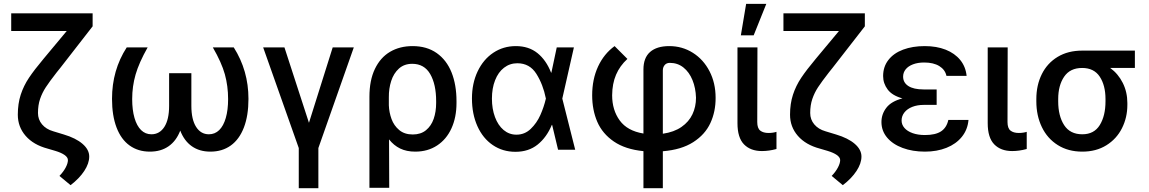

<svg xmlns="http://www.w3.org/2000/svg" viewBox="-20 -776 5953 995"><path d="M460 -639.6 293 -424.8Q278.3 -405.8 273.4 -400.4Q235.8 -352.1 217.3 -323.7Q198.7 -295.4 187.7 -263.2Q176.8 -231 176.8 -190.4Q176.8 -156.7 197.8 -131.6Q218.8 -106.4 255.9 -95.7L310.5 -79.1Q373 -60.5 407.7 -30.5Q442.4 -0.5 442.4 35.2Q442.4 70.8 416.7 109.9Q391.1 148.9 345.7 183.6L288.1 135.7Q309.1 113.8 320.6 91.8Q332 69.8 332 53.7Q332 39.6 314.7 27.3Q297.4 15.1 266.6 5.9L226.6 -5.9Q153.3 -25.4 112.8 -72Q72.3 -118.7 72.3 -181.6Q72.3 -238.8 87.4 -285.2Q102.5 -331.5 130.1 -372.8Q157.7 -414.1 206.1 -471.7L325.7 -615.2H38.1V-707H460Z M665 -262.7Q665 -206.1 677 -164.8Q689 -123.5 711.2 -101.8Q733.4 -80.1 764.6 -80.1Q807.1 -80.1 831.8 -118.4Q856.4 -156.7 856.4 -227.5V-396.5H971.7V-227.5Q971.7 -157.2 996.1 -118.7Q1020.5 -80.1 1062.5 -80.1Q1093.8 -80.1 1116 -101.8Q1138.2 -123.5 1150.1 -164.8Q1162.1 -206.1 1162.1 -262.7Q1162.1 -330.1 1145.3 -390.9Q1128.4 -451.7 1083 -530.3H1191.4Q1267.6 -410.2 1267.6 -263.7Q1267.6 -176.8 1243.9 -115.2Q1220.2 -53.7 1176 -22Q1131.8 9.8 1070.3 9.8Q1013.7 9.8 974.1 -18.1Q934.6 -45.9 914.1 -99.1Q893.6 -45.9 853.8 -18.1Q814 9.8 756.8 9.8Q695.8 9.8 651.6 -22Q607.4 -53.7 584 -115.2Q560.5 -176.8 560.5 -263.7Q560.5 -412.6 636.7 -530.3H745.1Q700.2 -450.7 682.6 -389.6Q665 -328.6 665 -262.7Z M1454.1 -530.3 1581.1 -139.6 1704.1 -530.3H1813.5L1629.9 -8.8V199.2H1528.3V-8.8L1343.8 -530.3Z M2118.2 -537.1Q2191.9 -537.1 2243.2 -501Q2294.4 -464.8 2320.1 -400.6Q2345.7 -336.4 2345.7 -252V-242.2Q2345.7 -168 2319.6 -110.8Q2293.5 -53.7 2245.1 -22Q2196.8 9.8 2131.8 9.8Q2086.9 9.8 2053.7 -6.3Q2020.5 -22.5 1996.1 -53.7L1997.1 197.3H1894.5V-274.4Q1894.5 -359.9 1922.9 -418.9Q1951.2 -478 2001.5 -507.6Q2051.8 -537.1 2118.2 -537.1ZM1995.1 -230Q1996.6 -193.4 2009 -159.2Q2021.5 -125 2048.8 -102.1Q2076.2 -79.1 2119.1 -79.1Q2160.6 -79.1 2187.7 -101.3Q2214.8 -123.5 2227.5 -160.2Q2240.2 -196.8 2240.2 -242.2V-252Q2240.2 -338.9 2209.5 -392.1Q2178.7 -445.3 2116.2 -445.3Q2074.7 -445.3 2047.4 -420.7Q2020 -396 2007.3 -356.4Q1994.6 -316.9 1995.1 -271.5Z M2425.8 -265.6Q2425.8 -344.2 2455.3 -406.2Q2484.9 -468.3 2536.6 -502.7Q2588.4 -537.1 2653.3 -537.1Q2720.2 -537.1 2765.4 -500.7Q2810.5 -464.4 2835.9 -399.4H2837.4L2865.2 -530.3H2954.1L2894 -265.1L2960.9 0H2872.1L2841.3 -128.9H2839.8Q2813 -64.5 2766.4 -26.9Q2719.7 10.7 2651.4 10.7Q2585 10.7 2533.7 -24.2Q2482.4 -59.1 2454.1 -122.1Q2425.8 -185.1 2425.8 -265.6ZM2656.2 -78.1Q2699.2 -78.1 2730.5 -108.2Q2761.7 -138.2 2780.3 -179.9Q2798.8 -221.7 2808.6 -263.7L2809.1 -265.1L2808.6 -266.6Q2794.4 -337.9 2759.8 -393.1Q2725.1 -448.2 2661.1 -448.2Q2622.1 -448.2 2592 -425Q2562 -401.9 2545.7 -360.1Q2529.3 -318.4 2529.3 -264.6Q2529.3 -211.9 2545.2 -169.2Q2561 -126.5 2589.8 -102.3Q2618.7 -78.1 2656.2 -78.1Z M3448.2 -537.1Q3515.6 -537.1 3570.6 -502.4Q3625.5 -467.8 3657 -406.7Q3688.5 -345.7 3688.5 -269.5Q3689 -197.8 3661.4 -138.2Q3633.8 -78.6 3572.5 -39.3Q3511.2 0 3415 7.8V199.2H3314.5V7.3Q3220.7 -2 3161.4 -42.5Q3102.1 -83 3075.4 -144.5Q3048.8 -206.1 3048.8 -282.2Q3048.8 -365.2 3079.3 -431.2Q3109.9 -497.1 3165 -537.1L3231.4 -470.7Q3192.4 -435.1 3172.6 -388.9Q3152.8 -342.8 3152.3 -282.2Q3152.3 -205.6 3191.7 -151.6Q3231 -97.7 3314.5 -84V-416Q3314.5 -476.6 3349.1 -506.8Q3383.8 -537.1 3448.2 -537.1ZM3586.9 -269.5Q3585.4 -319.8 3568.6 -361.1Q3551.8 -402.3 3521.7 -426.3Q3491.7 -450.2 3451.2 -450.2Q3434.1 -450.2 3424.6 -439Q3415 -427.7 3415 -411.1V-83Q3473.1 -91.3 3511.7 -118.2Q3550.3 -145 3568.6 -184.1Q3586.9 -223.1 3586.9 -269.5Z M3905.3 -530.3 3904.3 -143.6Q3904.3 -111.3 3919.9 -99.1Q3935.5 -86.9 3962.9 -86.9Q3974.1 -86.9 3985.4 -88.6Q3996.6 -90.3 4003.9 -92.8V-3.9Q3965.3 6.8 3928.7 6.8Q3869.6 6.8 3835.7 -27.8Q3801.8 -62.5 3801.8 -137.7V-530.3ZM3846.7 -755.9H3951.2L3885.7 -592.8H3819.3Z M4461.9 -639.6 4294.9 -424.8Q4280.3 -405.8 4275.4 -400.4Q4237.8 -352.1 4219.2 -323.7Q4200.7 -295.4 4189.7 -263.2Q4178.7 -231 4178.7 -190.4Q4178.7 -156.7 4199.7 -131.6Q4220.7 -106.4 4257.8 -95.7L4312.5 -79.1Q4375 -60.5 4409.7 -30.5Q4444.3 -0.5 4444.3 35.2Q4444.3 70.8 4418.7 109.9Q4393.1 148.9 4347.7 183.6L4290 135.7Q4311 113.8 4322.5 91.8Q4334 69.8 4334 53.7Q4334 39.6 4316.7 27.3Q4299.3 15.1 4268.6 5.9L4228.5 -5.9Q4155.3 -25.4 4114.7 -72Q4074.2 -118.7 4074.2 -181.6Q4074.2 -238.8 4089.4 -285.2Q4104.5 -331.5 4132.1 -372.8Q4159.7 -414.1 4208 -471.7L4327.6 -615.2H4040V-707H4461.9Z M4656.7 -266.1Q4603.5 -280.8 4580.1 -312.3Q4556.6 -343.8 4556.6 -381.8Q4556.6 -430.2 4584 -465.3Q4611.3 -500.5 4660.2 -518.8Q4709 -537.1 4772.5 -537.1Q4833.5 -537.1 4880.6 -518.6Q4927.7 -500 4956.1 -465.3Q4984.4 -430.7 4989.3 -382.8H4884.8Q4877.9 -415 4847.7 -433.6Q4817.4 -452.1 4769.5 -452.1Q4736.3 -452.1 4711.4 -442.6Q4686.5 -433.1 4673.3 -416.5Q4660.2 -399.9 4660.2 -378.9Q4660.2 -347.7 4687.5 -330.1Q4714.8 -312.5 4766.6 -312.5H4834V-232.4H4766.6Q4733.9 -232.4 4707.8 -222.2Q4681.6 -211.9 4667 -193.4Q4652.3 -174.8 4652.3 -151.4Q4652.3 -129.9 4667.2 -112.8Q4682.1 -95.7 4709.7 -85.9Q4737.3 -76.2 4773.4 -76.2Q4827.6 -76.2 4856.7 -95.2Q4885.7 -114.3 4894.5 -154.3H4999Q4994.6 -104 4964.6 -66.9Q4934.6 -29.8 4885 -10Q4835.4 9.8 4773.4 9.8Q4709 9.8 4657.7 -9.3Q4606.4 -28.3 4577.1 -63.2Q4547.9 -98.1 4547.9 -143.6Q4547.9 -184.6 4573.5 -217.8Q4599.1 -251 4656.7 -266.1Z M5202.1 -530.3 5201.2 -143.6Q5201.2 -111.3 5216.8 -99.1Q5232.4 -86.9 5259.8 -86.9Q5271 -86.9 5282.2 -88.6Q5293.5 -90.3 5300.8 -92.8V-3.9Q5262.2 6.8 5225.6 6.8Q5166.5 6.8 5132.6 -27.8Q5098.6 -62.5 5098.6 -137.7V-530.3Z M5587.9 -513.7H5861.3V-423.8H5733.4Q5774.9 -393.6 5798.6 -346.2Q5822.3 -298.8 5822.3 -242.2V-232.4Q5822.3 -167 5794.4 -111.6Q5766.6 -56.2 5713.6 -23.2Q5660.6 9.8 5588.9 9.8Q5515.6 9.8 5461.7 -24.2Q5407.7 -58.1 5379.2 -117.4Q5350.6 -176.8 5350.6 -251V-262.7Q5350.6 -334.5 5378.9 -391.6Q5407.2 -448.7 5460.9 -481.2Q5514.6 -513.7 5587.9 -513.7ZM5588.9 -80.1Q5649.9 -80.1 5679.4 -127.9Q5709 -175.8 5709 -251V-262.7Q5709 -333.5 5679.2 -378.7Q5649.4 -423.8 5587.9 -423.8Q5525.4 -423.8 5494.6 -378.4Q5463.9 -333 5463.9 -262.7V-251Q5463.9 -175.3 5494.6 -127.7Q5525.4 -80.1 5588.9 -80.1Z"/></svg>

Font: Pretendard Std Medium
Style: Regular
Weight: 500
Designer: Base glyphs from Inter by Rasmus Andersson; Hangeul glyphs from Noto Sans CJK(Source Han Sans) by Jang Soo-young and Kan
Foundry: Kil Hyung-jin
Version: Version 1.309